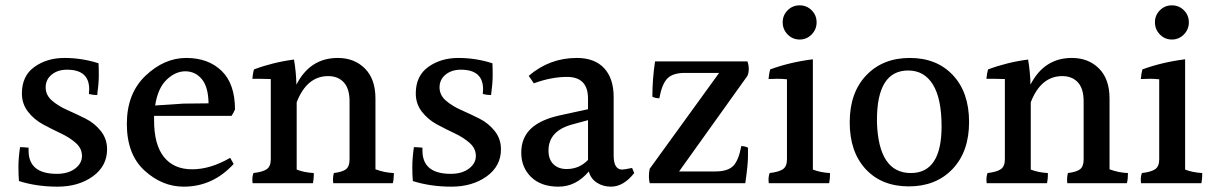

<svg xmlns="http://www.w3.org/2000/svg" viewBox="-20 -734 4559 719"><path d="M62 -384Q62 -450 109 -483.5Q156 -517 221.5 -517Q287 -517 349 -497Q350 -481 350 -451.5Q350 -422 344 -378Q329 -378 313 -382Q314 -392 314 -400Q314 -473 231 -473Q196 -473 173.5 -454.5Q151 -436 151 -407Q151 -378 174.5 -357.5Q198 -337 232 -322Q266 -307 300 -290Q334 -273 357.5 -243.5Q381 -214 381 -175Q381 -112 327.5 -73.5Q274 -35 195.5 -35Q117 -35 51 -56Q49 -78 49 -109.5Q49 -141 55 -183Q67 -183 87 -181Q87 -175 87 -170Q87 -83 193 -83Q235 -83 261 -102.5Q287 -122 287 -150Q287 -178 264 -198.5Q241 -219 208 -234.5Q175 -250 141.5 -268Q108 -286 85 -315.5Q62 -345 62 -384Z M561 -339 667 -346 761 -347Q760 -409 735.5 -438Q711 -467 674 -467Q637 -467 604 -435.5Q571 -404 561 -339ZM557 -300V-283Q557 -192 594 -146Q631 -100 699.5 -100Q768 -100 842 -143L855 -120Q777 -35 668 -35Q587 -35 521 -95.5Q455 -156 455 -270Q455 -384 525 -450.5Q595 -517 677.5 -517Q760 -517 810 -468.5Q860 -420 860 -324Q855 -312 847 -300Z M1386 -365V-100Q1421 -87 1455 -86Q1455 -63 1451 -48H1228Q1227 -54 1227 -63.5Q1227 -73 1230 -86Q1263 -90 1276 -100.5Q1289 -111 1289 -137V-355Q1289 -402 1267.5 -425.5Q1246 -449 1209 -449Q1129 -449 1091 -351V-99Q1119 -88 1155 -86Q1155 -83 1155 -74.5Q1155 -66 1152 -48H926Q925 -54 925 -64Q925 -74 929 -86Q964 -90 979 -100.5Q994 -111 994 -137V-438Q965 -439 949.5 -439Q934 -439 925 -439Q927 -461 931 -474Q1003 -501 1081 -511Q1089 -464 1090 -417Q1141 -517 1245 -517Q1307 -517 1346.5 -477.5Q1386 -438 1386 -365Z M1537 -384Q1537 -450 1584 -483.5Q1631 -517 1696.5 -517Q1762 -517 1824 -497Q1825 -481 1825 -451.5Q1825 -422 1819 -378Q1804 -378 1788 -382Q1789 -392 1789 -400Q1789 -473 1706 -473Q1671 -473 1648.5 -454.5Q1626 -436 1626 -407Q1626 -378 1649.5 -357.5Q1673 -337 1707 -322Q1741 -307 1775 -290Q1809 -273 1832.5 -243.5Q1856 -214 1856 -175Q1856 -112 1802.5 -73.5Q1749 -35 1670.5 -35Q1592 -35 1526 -56Q1524 -78 1524 -109.5Q1524 -141 1530 -183Q1542 -183 1562 -181Q1562 -175 1562 -170Q1562 -83 1668 -83Q1710 -83 1736 -102.5Q1762 -122 1762 -150Q1762 -178 1739 -198.5Q1716 -219 1683 -234.5Q1650 -250 1616.5 -268Q1583 -286 1560 -315.5Q1537 -345 1537 -384Z M2034 -170Q2034 -137 2052.5 -119Q2071 -101 2102 -101Q2149 -101 2182 -135V-284L2123 -268Q2034 -244 2034 -170ZM2268 -35Q2238 -35 2215 -50Q2192 -65 2185 -92Q2137 -35 2071.5 -35Q2006 -35 1969 -71Q1932 -107 1932 -162.5Q1932 -218 1968.5 -252.5Q2005 -287 2081 -303L2182 -325V-365Q2182 -446 2103 -446Q2045 -446 1979 -422L1960 -450Q2038 -517 2140 -517Q2207 -517 2242.5 -478.5Q2278 -440 2278 -371V-152Q2278 -99 2310 -99Q2317 -99 2347 -105L2355 -86Q2315 -35 2268 -35Z M2659 -92Q2705 -92 2725.5 -112.5Q2746 -133 2756 -187Q2769 -187 2781 -181Q2781 -176 2781 -147Q2781 -118 2771 -48H2413Q2410 -60 2410 -74Q2410 -88 2413 -102L2673 -461H2545Q2500 -461 2479.5 -440.5Q2459 -420 2449 -366Q2434 -366 2423 -372Q2423 -438 2433 -504H2779Q2784 -490 2784 -476Q2784 -462 2779 -450L2523 -92Z M3038 -650.5Q3038 -624 3019.5 -605Q3001 -586 2974.5 -586Q2948 -586 2929.5 -605Q2911 -624 2911 -650.5Q2911 -677 2929.5 -695.5Q2948 -714 2974.5 -714Q3001 -714 3019.5 -695.5Q3038 -677 3038 -650.5ZM3088 -86Q3088 -83 3088 -74.5Q3088 -66 3085 -48H2859Q2858 -54 2858 -64Q2858 -74 2862 -86Q2897 -90 2912 -100.5Q2927 -111 2927 -137V-437Q2910 -439 2892 -439Q2874 -439 2858 -438Q2860 -459 2864 -474Q2937 -501 3024 -512V-99Q3052 -88 3088 -86Z M3391 -86Q3506 -86 3506 -261Q3506 -365 3473.5 -417.5Q3441 -470 3381 -470Q3264 -470 3264 -285Q3264 -281 3264 -276Q3270 -86 3391 -86ZM3387 -517Q3488 -517 3548.5 -452.5Q3609 -388 3609 -277Q3609 -166 3547 -101Q3485 -36 3383.5 -36Q3282 -36 3222 -100.5Q3162 -165 3162 -276Q3162 -387 3224 -452Q3286 -517 3387 -517Z M4135 -365V-100Q4170 -87 4204 -86Q4204 -63 4200 -48H3977Q3976 -54 3976 -63.5Q3976 -73 3979 -86Q4012 -90 4025 -100.5Q4038 -111 4038 -137V-355Q4038 -402 4016.5 -425.5Q3995 -449 3958 -449Q3878 -449 3840 -351V-99Q3868 -88 3904 -86Q3904 -83 3904 -74.5Q3904 -66 3901 -48H3675Q3674 -54 3674 -64Q3674 -74 3678 -86Q3713 -90 3728 -100.5Q3743 -111 3743 -137V-438Q3714 -439 3698.5 -439Q3683 -439 3674 -439Q3676 -461 3680 -474Q3752 -501 3830 -511Q3838 -464 3839 -417Q3890 -517 3994 -517Q4056 -517 4095.5 -477.5Q4135 -438 4135 -365Z M4432 -650.5Q4432 -624 4413.5 -605Q4395 -586 4368.5 -586Q4342 -586 4323.5 -605Q4305 -624 4305 -650.5Q4305 -677 4323.5 -695.5Q4342 -714 4368.5 -714Q4395 -714 4413.5 -695.5Q4432 -677 4432 -650.5ZM4482 -86Q4482 -83 4482 -74.5Q4482 -66 4479 -48H4253Q4252 -54 4252 -64Q4252 -74 4256 -86Q4291 -90 4306 -100.5Q4321 -111 4321 -137V-437Q4304 -439 4286 -439Q4268 -439 4252 -438Q4254 -459 4258 -474Q4331 -501 4418 -512V-99Q4446 -88 4482 -86Z"/></svg>

Font: Halant Medium
Style: Regular
Weight: 500
Designer: Hitesh Malaviya (Devanagari), Satya Rajpurohit (Latin)
Foundry: Indian Type Foundry
Version: Version 1.101;PS 1.0;hotconv 1.0.78;makeotf.lib2.5.61930; tt